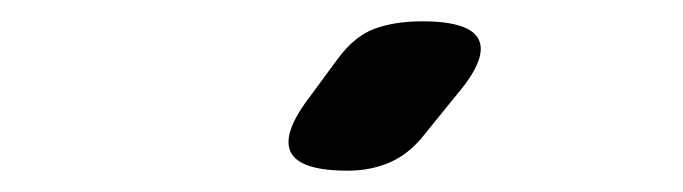

<svg xmlns="http://www.w3.org/2000/svg" viewBox="-20 -943 640 180"><path d="M306 -783Q261 -783 252.5 -800.5Q244 -818 271 -853L296 -887Q312 -909 331 -916Q350 -923 376 -923Q421 -923 429 -905.5Q437 -888 408 -854L378 -817Q364 -799 346 -791Q328 -783 306 -783Z"/></svg>

Font: Maple Mono NL
Style: Bold
Weight: 700
Monospace: yes
Designer: subframe7536
Version: Version 7.000